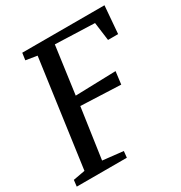

<svg xmlns="http://www.w3.org/2000/svg" viewBox="-175 -869 941 996"><g transform="rotate(-30 295.5 -371.5)"><path d="M-2.5 0 2 -38 73 -51 161.5 -690 94 -701 100 -743H592.5L579 -578H518.5L504 -687.5L268 -696L229 -411.5L471.5 -418.5L462 -343L222.5 -353L179 -51.5L301.5 -38L297.5 0Z"/></g></svg>

Font: Merriweather 28pt
Style: Italic
Weight: 400
Italic angle: -7.8°
Version: Version 2.101